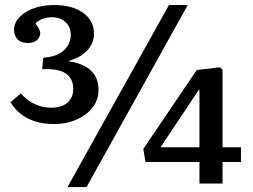

<svg xmlns="http://www.w3.org/2000/svg" viewBox="-20 -734 1012 768"><path d="M196.8 -237.8Q75.7 -237.8 22 -325.2L63 -359.9Q115.7 -303.2 184.1 -303.2Q227.1 -303.2 250 -323.5Q272.9 -343.8 272.9 -377.9Q272.9 -464.4 148.9 -457L152.8 -502.9Q208.5 -507.3 235.8 -532.7Q263.2 -558.1 263.2 -595.2Q263.2 -625 242.7 -645Q222.2 -665 187 -665Q166 -665 148.4 -658Q130.9 -650.9 122.1 -640.1Q141.1 -613.3 141.1 -603Q141.1 -585.9 128.4 -574Q115.7 -562 91.8 -562Q64 -562 50 -576.9Q36.1 -591.8 36.1 -615.2Q36.1 -654.8 81.5 -684.3Q127 -713.9 198.2 -713.9Q269 -713.9 312.5 -682.6Q356 -651.4 356 -599.1Q356 -561 328.6 -532.2Q301.3 -503.4 256.8 -491.2V-488.8Q374 -469.7 374 -375Q374 -314 321.5 -275.9Q269 -237.8 196.8 -237.8ZM250 14.2 655.8 -713.9H731L326.2 14.2ZM777.8 0V-85.9H562L553.2 -138.2L767.1 -454.1L858.9 -464.8L870.1 -456.1V-145H943.8V-85.9H870.1V0ZM622.1 -145H777.8V-368.2L776.9 -377Z"/></svg>

Font: Literata Book Medium
Style: Regular
Weight: 500
Designer: Latin by Veronika Burian and Jose Scaglione. Greek by Irene Vlachou. Cyrillic by Vera Evstafieva
Foundry: TypeTogether
Version: Version 2.003;PS 002.003;hotconv 1.0.88;makeotf.lib2.5.64775